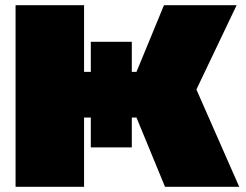

<svg xmlns="http://www.w3.org/2000/svg" viewBox="-20 -720 947 740"><path d="M40 0V-700H304V-443H330V-559H488V-443H506L612 -700H892L737 -375L902 0H616L506 -267H488V-152H330V-267H304V0Z"/></svg>

Font: Golos Text Black
Style: Regular
Weight: 900
Designer: A.Korolkova, Vitaly Kuzmin
Foundry: ParaType Ltd
Version: Version 2.004